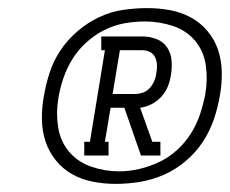

<svg xmlns="http://www.w3.org/2000/svg" viewBox="-20 -912 568 474"><path d="M188 -528V-562H202L239 -788H230V-822H332Q350 -822 366.5 -815.5Q383 -809 392.5 -795Q402 -781 403.5 -763Q405 -745 402 -727Q400 -713 394.5 -699Q389 -685 378.5 -673.5Q368 -662 354.5 -655Q341 -648 326 -646L356 -562H376V-528H328L287 -646H253L239 -562H248V-528ZM258 -680H313Q323 -680 333 -683.5Q343 -687 350 -695Q357 -703 361 -712.5Q365 -722 366 -732Q368 -742 367.5 -752Q367 -762 363 -770.5Q359 -779 350.5 -783.5Q342 -788 332 -788H276ZM265 -458Q237 -458 209 -463.5Q181 -469 158 -482Q135 -495 118 -516Q101 -537 92.5 -562.5Q84 -588 83.5 -616.5Q83 -645 88 -673Q93 -703 102.5 -732.5Q112 -762 129.5 -788Q147 -814 171.5 -835Q196 -856 224.5 -869.5Q253 -883 283.5 -887.5Q314 -892 343 -892Q372 -892 399.5 -887Q427 -882 451 -869Q475 -856 492.5 -835Q510 -814 518.5 -788.5Q527 -763 527.5 -734Q528 -705 523 -677Q518 -647 508 -617.5Q498 -588 480.5 -561.5Q463 -535 438 -514Q413 -493 384.5 -480.5Q356 -468 325.5 -463Q295 -458 265 -458ZM274 -489Q299 -489 324.5 -495Q350 -501 374 -512.5Q398 -524 418 -542.5Q438 -561 452 -583.5Q466 -606 474 -630.5Q482 -655 487 -680V-681Q493 -716 488 -751Q483 -786 461.5 -811.5Q440 -837 406.5 -848Q373 -859 338 -859Q313 -859 287.5 -854.5Q262 -850 238 -838Q214 -826 193.5 -807.5Q173 -789 159 -766.5Q145 -744 136.5 -719Q128 -694 124 -669Q118 -634 123.5 -598.5Q129 -563 150.5 -537.5Q172 -512 205.5 -500.5Q239 -489 274 -489Z"/></svg>

Font: Iosevka Slab Extralight
Style: Italic
Weight: 200
Italic angle: -9°
Monospace: yes
Designer: Belleve Invis
Foundry: Belleve Invis
Version: Version 11.1.1; ttfautohint (v1.8.3)